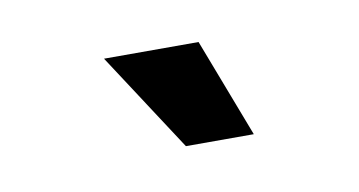

<svg xmlns="http://www.w3.org/2000/svg" viewBox="-30 -800 411 220"><g transform="rotate(-10 175.0 -689.5)"><path d="M98 -747H208L252 -632H173Z"/></g></svg>

Font: Khand
Style: Bold
Weight: 700
Designer: Devanagari: Sanchit Sawaria, Jyotish Sonowal; Latin: Satya Rajpurohit
Foundry: Indian Type Foundry
Version: Version 1.101;PS 1.0;hotconv 1.0.78;makeotf.lib2.5.61930; tt